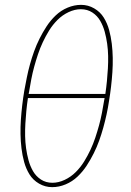

<svg xmlns="http://www.w3.org/2000/svg" viewBox="-20 -763 540 791"><path d="M195 8Q166 8 141 -6.5Q116 -21 101.5 -44.5Q87 -68 79.5 -95.5Q72 -123 68.5 -152Q65 -181 64.5 -210.5Q64 -240 66 -269.5Q68 -299 71.5 -329Q75 -359 80 -389Q85 -416 90.5 -443.5Q96 -471 103.5 -498Q111 -525 120.5 -551.5Q130 -578 143 -604Q156 -630 172 -654.5Q188 -679 209.5 -699.5Q231 -720 258.5 -731.5Q286 -743 314 -743Q343 -743 368 -728.5Q393 -714 407.5 -690.5Q422 -667 429.5 -639.5Q437 -612 440.5 -583Q444 -554 444.5 -524.5Q445 -495 443 -465.5Q441 -436 437.5 -406Q434 -376 429 -346Q425 -319 419 -291.5Q413 -264 405.5 -237Q398 -210 388.5 -183.5Q379 -157 366 -131Q353 -105 337 -80.5Q321 -56 299.5 -35.5Q278 -15 250.5 -3.5Q223 8 195 8ZM98 -376H414Q418 -403 420.5 -429Q423 -455 424.5 -481Q426 -507 425.5 -532.5Q425 -558 421.5 -583Q418 -608 411.5 -632Q405 -656 393 -677Q381 -698 360.5 -711.5Q340 -725 313 -725Q288 -725 262.5 -713Q237 -701 217 -681Q197 -661 182.5 -637.5Q168 -614 156.5 -589.5Q145 -565 136.5 -539.5Q128 -514 121 -488.5Q114 -463 109 -437Q104 -411 100 -386ZM196 -10Q221 -10 246.5 -22Q272 -34 292 -54Q312 -74 326.5 -97.5Q341 -121 352.5 -145.5Q364 -170 372.5 -195.5Q381 -221 388 -246.5Q395 -272 400 -298Q405 -324 409 -349L411 -359H95Q91 -332 88.5 -306Q86 -280 84.5 -254Q83 -228 83.5 -202.5Q84 -177 87.5 -152Q91 -127 97.5 -103Q104 -79 116 -58Q128 -37 148.5 -23.5Q169 -10 196 -10Z"/></svg>

Font: Iosevka Term Curly Thin
Style: Italic
Weight: 100
Italic angle: -9°
Designer: Belleve Invis
Foundry: Belleve Invis
Version: Version 32.3.0